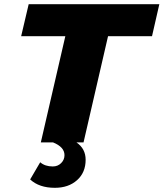

<svg xmlns="http://www.w3.org/2000/svg" viewBox="-20 -680 781 917"><path d="M117 -660H741L706 -507H496L379 0H345Q389 30 389 83Q389 144 348 180.5Q307 217 242 217Q167 217 124 177L172 95Q195 115 232 115Q256 115 272 99Q288 83 288 61Q288 22 233 0H175L292 -507H81Z"/></svg>

Font: Elaine Sans ExtraBold
Style: Italic
Weight: 800
Italic angle: -13°
Designer: Wei Huang
Foundry: Wei Huang
Version: Version 2.001;December 24, 2019;FontCreator 12.0.0.2547 64-b